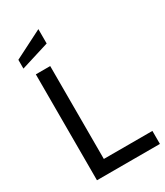

<svg xmlns="http://www.w3.org/2000/svg" viewBox="-223 -1008 947 1099"><g transform="rotate(-30 250.5 -458.5)"><path d="M80 -700H175V-86H496V0H80ZM35 -822 222 -917V-822L35 -764Z"/></g></svg>

Font: Cabin
Style: Regular
Weight: 400
Designer: Pablo Impallari
Foundry: Pablo Impallari. http://www.impallari.com Igino Marini. http://www.ikern.com
Version: Version 2.001